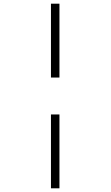

<svg xmlns="http://www.w3.org/2000/svg" viewBox="-20 -780 599 1040"><path d="M256 -360H302V-760H256ZM256 240H302V-160H256Z"/></svg>

Font: Noto Serif Light
Style: Regular
Weight: 300
Designer: Monotype Design Team
Foundry: Monotype Imaging Inc.
Version: Version 2.013